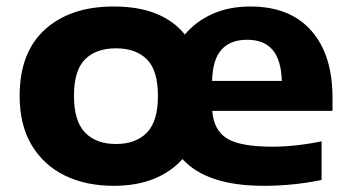

<svg xmlns="http://www.w3.org/2000/svg" viewBox="-20 -576 1105 606"><path d="M339 10.5Q251 10.5 184.2 -22.2Q117.5 -55 79.8 -118.2Q42 -181.5 42 -273.5Q42 -410.5 122 -483Q202 -555.5 339 -555.5Q417 -555.5 473 -532.8Q529 -510 563.5 -467Q598.5 -509 651 -532.2Q703.5 -555.5 770 -555.5Q895 -555.5 962.2 -479.5Q1029.5 -403.5 1029.5 -267V-226H650Q654.5 -165.5 696 -139.2Q737.5 -113 841 -113Q876 -113 916.5 -117.5Q957 -122 995 -130V-8Q946 2 901 6.2Q856 10.5 814.5 10.5Q721.5 10.5 657.8 -10.8Q594 -32 556 -74Q520 -33.5 465.5 -11.5Q411 10.5 339 10.5ZM760 -450.5Q707 -450.5 679 -419.2Q651 -388 649.5 -320.5H869.5Q867.5 -387 840.2 -418.8Q813 -450.5 760 -450.5ZM346 -121.5Q408.5 -121.5 443.5 -157.2Q478.5 -193 478.5 -273Q478.5 -354 443.5 -388.8Q408.5 -423.5 346 -423.5Q283.5 -423.5 248.5 -388.8Q213.5 -354 213.5 -274Q213.5 -193.5 248.5 -157.5Q283.5 -121.5 346 -121.5Z"/></svg>

Font: Encode Sans Exp
Style: Bold
Weight: 700
Width: 7
Designer: Multiple Designers
Foundry: Impallari Type
Version: Version 3.002; ttfautohint (v1.8.3) -l 8 -r 50 -G 200 -x 14 